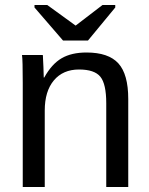

<svg xmlns="http://www.w3.org/2000/svg" viewBox="-20 -748 596 768"><path d="M493 0H405V-335Q405 -412 381.5 -441Q358 -470 296 -470Q232 -470 195.5 -426.5Q159 -383 159 -306V0H71V-416Q71 -509 68 -528H151Q152 -527 152 -515Q154 -483 155 -438H157Q187 -492 226.5 -515Q266 -538 326 -538Q414 -538 453.5 -494.5Q493 -451 493 -352ZM441 -718 332 -586H232L118 -718V-728H169L282 -646H283L390 -728H441Z"/></svg>

Font: Libra Sans
Style: Regular
Weight: 400
Foundry: Context Ltd
Version: Version 1.002